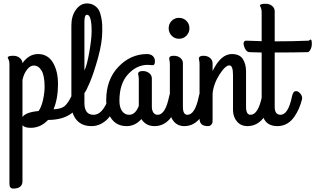

<svg xmlns="http://www.w3.org/2000/svg" viewBox="-20 -707 1838 1119"><path d="M159 38Q124 38 111 23V348Q111 392 58 392Q35 392 35 365V-333Q35 -350 30 -360Q25 -370 25 -371Q25 -382 57 -382Q80 -382 95 -369.5Q110 -357 111 -339Q148 -392 202 -392Q258 -392 288 -343Q318 -294 318 -216Q318 -132 292 -70Q337 -72 356.5 -88.5Q376 -105 396 -146Q409 -173 419 -173Q431 -173 443 -159.5Q455 -146 455 -135Q455 -93 402.5 -50.5Q350 -8 260 -8Q217 38 159 38ZM177 -325Q156 -325 137.5 -301.5Q119 -278 111 -241V-25Q130 -53 205 -60Q222 -84 231 -126Q240 -168 240 -200Q240 -265 222.5 -295Q205 -325 177 -325Z M472 -581V-296Q487 -326 500.5 -403.5Q514 -481 514 -525Q514 -621 487 -621Q472 -621 472 -581ZM614 -145Q621 -181 646 -172Q666 -165 672 -142Q674 -134 672 -127Q664 -103 652 -79.5Q640 -56 621 -30Q602 -4 574 12Q546 28 514 28Q457 28 426.5 -7.5Q396 -43 396 -104V-559Q396 -614 422.5 -650.5Q449 -687 487 -687Q512 -687 530 -675Q548 -663 556.5 -647.5Q565 -632 570 -606Q575 -580 575.5 -565Q576 -550 576 -526Q576 -460 552 -372.5Q528 -285 504.5 -229Q481 -173 472 -165V-107Q472 -38 525 -38Q557 -38 581.5 -72Q606 -106 614 -145Z M899 -38Q944 -38 966 -146Q972 -176 990 -176Q1002 -176 1013.5 -162.5Q1025 -149 1025 -135Q1025 -132 1024 -128Q1017 -100 1006.5 -75.5Q996 -51 979 -26Q962 -1 937 13.5Q912 28 881 28Q830 28 804 -13Q768 28 718 28Q661 28 630 -14.5Q599 -57 599 -123Q599 -243 670 -317.5Q741 -392 837 -392Q858 -392 870.5 -380.5Q883 -369 883 -350Q883 -327 870 -327Q866 -327 856 -328Q846 -329 841 -329Q777 -329 726.5 -274.5Q676 -220 676 -120Q676 -81 691.5 -59.5Q707 -38 733 -38Q769 -38 789 -90V-244Q789 -255 787 -264.5Q785 -274 785 -276Q785 -293 811 -293Q835 -293 850 -280.5Q865 -268 865 -249V-84Q865 -65 873.5 -51.5Q882 -38 899 -38Z M1023 -481Q998 -481 980.5 -499Q963 -517 963 -542Q963 -568 980.5 -585.5Q998 -603 1023 -603Q1049 -603 1066.5 -585.5Q1084 -568 1084 -542Q1084 -517 1066.5 -499Q1049 -481 1023 -481ZM1046 -338V-84Q1046 -38 1072 -38Q1117 -38 1139 -146Q1146 -184 1171 -174Q1192 -166 1197 -142Q1199 -135 1197 -128Q1154 28 1054 28Q1016 28 993 1Q970 -26 970 -66V-333Q970 -344 968 -353.5Q966 -363 966 -365Q966 -382 992 -382Q1016 -382 1031 -369.5Q1046 -357 1046 -338Z M1143 -16V-333Q1143 -344 1141 -353.5Q1139 -363 1139 -365Q1139 -382 1165 -382Q1189 -382 1204 -369.5Q1219 -357 1219 -338V-293Q1267 -392 1331 -392Q1377 -392 1395.5 -362.5Q1414 -333 1414 -291V-84Q1414 -38 1440 -38Q1485 -38 1507 -146Q1513 -176 1531 -176Q1543 -176 1554.5 -162.5Q1566 -149 1566 -135Q1566 -132 1565 -128Q1558 -100 1547.5 -75.5Q1537 -51 1520 -26Q1503 -1 1478 13.5Q1453 28 1422 28Q1384 28 1361 1Q1338 -26 1338 -66V-269Q1338 -326 1317 -326Q1293 -326 1258.5 -271.5Q1224 -217 1219 -161V-15Q1219 -1 1218.5 5.5Q1218 12 1211 20Q1204 28 1191 28Q1143 28 1143 -16Z M1415 -470Q1451 -468 1505 -467V-636Q1505 -653 1500 -663Q1495 -673 1495 -674Q1495 -685 1527 -685Q1551 -685 1566 -672.5Q1581 -660 1581 -641V-466Q1689 -466 1780 -470Q1795 -486 1797 -462Q1800 -431 1785 -411Q1779 -403 1773 -403Q1693 -401 1581 -401V-84Q1581 -38 1615 -38Q1660 -38 1682 -146Q1688 -176 1706 -176Q1718 -176 1729.5 -162.5Q1741 -149 1741 -135Q1741 -132 1740 -128Q1733 -100 1722.5 -75.5Q1712 -51 1695 -26Q1678 -1 1653 13.5Q1628 28 1597 28Q1505 28 1505 -83V-401L1436 -403Q1415 -403 1404 -432.5Q1393 -462 1409 -469Q1412 -470 1415 -470Z"/></svg>

Font: Grand Hotel
Style: Regular
Weight: 400
Designer: Brian J. Bonislawsky & Jim Lyles for Astigmatic (AOETI)
Foundry: Astigmatic (AOETI)
Version: Version 001.000